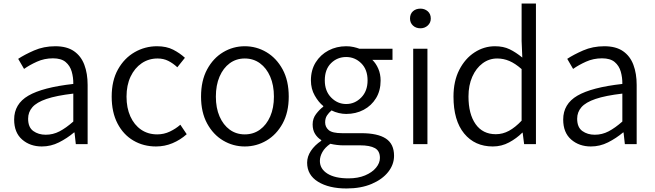

<svg xmlns="http://www.w3.org/2000/svg" viewBox="-20 -816 3707 1087"><path d="M216.8 13.2Q150.4 13.2 105.2 -26.1Q60.1 -65.4 60.1 -139.2Q60.1 -227.5 140.6 -274.4Q221.2 -321.3 395 -340.8Q395.5 -377.4 386 -410.6Q376.5 -443.8 351.6 -464.8Q326.7 -485.8 279.8 -485.8Q231.4 -485.8 189.2 -466.8Q147 -447.8 116.2 -425.8L83 -482.9Q118.2 -506.3 172.9 -530.3Q227.5 -554.2 293 -554.2Q358.4 -554.2 398.7 -526.4Q439 -498.5 457.5 -449.2Q476.1 -399.9 476.1 -335V0H409.2L401.9 -65.9H398.9Q359.9 -33.2 314 -10Q268.1 13.2 216.8 13.2ZM238.8 -53.2Q280.3 -53.2 316.9 -72.3Q353.5 -91.3 395 -127.9V-286.1Q299.3 -274.9 243.4 -255.9Q187.5 -236.8 163.3 -209Q139.2 -181.2 139.2 -144Q139.2 -95.2 168.5 -74.2Q197.8 -53.2 238.8 -53.2Z M863.3 13.2Q792 13.2 735.1 -20.3Q678.2 -53.7 645.3 -116.9Q612.3 -180.2 612.3 -269Q612.3 -359.4 647.9 -423.1Q683.6 -486.8 742.2 -520.5Q800.8 -554.2 869.1 -554.2Q922.4 -554.2 960.4 -534.7Q998.5 -515.1 1026.9 -488.8L983.9 -435.1Q960 -457.5 932.9 -471.2Q905.8 -484.9 872.1 -484.9Q821.8 -484.9 782 -457.8Q742.2 -430.7 719.2 -382.1Q696.3 -333.5 696.3 -269Q696.3 -205.1 718 -157Q739.7 -108.9 778.8 -82Q817.9 -55.2 870.1 -55.2Q908.2 -55.2 941.9 -71.3Q975.6 -87.4 1001 -109.9L1037.1 -56.2Q1001 -23.9 956.8 -5.4Q912.6 13.2 863.3 13.2Z M1365.7 13.2Q1299.8 13.2 1243.4 -20.3Q1187 -53.7 1152.6 -116.9Q1118.2 -180.2 1118.2 -269Q1118.2 -359.4 1152.6 -423.1Q1187 -486.8 1243.4 -520.5Q1299.8 -554.2 1365.7 -554.2Q1432.1 -554.2 1488.8 -520.5Q1545.4 -486.8 1580.1 -423.1Q1614.7 -359.4 1614.7 -269Q1614.7 -180.2 1580.1 -116.9Q1545.4 -53.7 1488.8 -20.3Q1432.1 13.2 1365.7 13.2ZM1365.7 -55.2Q1414.6 -55.2 1451.7 -82Q1488.8 -108.9 1509.8 -157Q1530.8 -205.1 1530.8 -269Q1530.8 -333.5 1509.8 -382.1Q1488.8 -430.7 1451.7 -457.8Q1414.6 -484.9 1365.7 -484.9Q1317.4 -484.9 1280.5 -457.8Q1243.7 -430.7 1222.9 -382.1Q1202.1 -333.5 1202.1 -269Q1202.1 -205.1 1222.9 -157Q1243.7 -108.9 1280.5 -82Q1317.4 -55.2 1365.7 -55.2Z M1941.9 251Q1842.3 251 1780.5 212.9Q1718.8 174.8 1718.8 105Q1718.8 70.3 1740.2 38.1Q1761.7 5.9 1798.8 -19V-22.9Q1777.8 -35.6 1763.9 -57.6Q1750 -79.6 1750 -111.8Q1750 -145.5 1769.8 -171.1Q1789.6 -196.8 1810.1 -211.9V-215.8Q1783.7 -236.8 1762 -274.9Q1740.2 -313 1740.2 -360.8Q1740.2 -419.4 1767.3 -462.9Q1794.4 -506.3 1839.8 -530.3Q1885.3 -554.2 1939.9 -554.2Q1962.4 -554.2 1981.7 -549.8Q2001 -545.4 2015.1 -540H2202.1V-477.1H2087.9Q2108.4 -457.5 2121.6 -427.2Q2134.8 -397 2134.8 -359.9Q2134.8 -302.7 2108.9 -260.3Q2083 -217.8 2038.8 -194.3Q1994.6 -170.9 1939.9 -170.9Q1919.9 -170.9 1897.9 -176Q1876 -181.2 1856.9 -190.9Q1841.8 -178.2 1831.3 -162.4Q1820.8 -146.5 1820.8 -123Q1820.8 -96.7 1841.1 -79.3Q1861.3 -62 1917 -62H2024.9Q2118.2 -62 2164.6 -31.5Q2210.9 -1 2210.9 65.9Q2210.9 115.2 2178 157.2Q2145 199.2 2084.5 225.1Q2023.9 251 1941.9 251ZM1939.9 -227.1Q1988.8 -227.1 2024.9 -263.7Q2061 -300.3 2061 -360.8Q2061 -422.4 2025.1 -457.8Q1989.3 -493.2 1939.9 -493.2Q1889.6 -493.2 1854.2 -458.3Q1818.8 -423.3 1818.8 -360.8Q1818.8 -300.3 1855 -263.7Q1891.1 -227.1 1939.9 -227.1ZM1953.1 193.8Q2006.8 193.8 2046.9 177Q2086.9 160.2 2108.9 133.5Q2130.9 106.9 2130.9 78.1Q2130.9 38.1 2102.3 22.5Q2073.7 6.8 2018.1 6.8H1918.9Q1906.2 6.8 1887.5 4.6Q1868.7 2.4 1850.1 -2Q1819.3 19.5 1805.2 44.9Q1791 70.3 1791 95.2Q1791 140.1 1833.7 167Q1876.5 193.8 1953.1 193.8Z M2319.3 0V-540H2399.9V0ZM2360.4 -655.8Q2334.5 -655.8 2317.9 -671.4Q2301.3 -687 2301.3 -710.9Q2301.3 -737.3 2317.9 -752.2Q2334.5 -767.1 2360.4 -767.1Q2384.3 -767.1 2401.6 -752.2Q2418.9 -737.3 2418.9 -710.9Q2418.9 -687 2401.6 -671.4Q2384.3 -655.8 2360.4 -655.8Z M2770 13.2Q2668 13.2 2607.7 -60.3Q2547.4 -133.8 2547.4 -269Q2547.4 -356.4 2580.1 -420.4Q2612.8 -484.4 2666.5 -519.3Q2720.2 -554.2 2782.2 -554.2Q2830.1 -554.2 2865.2 -537.1Q2900.4 -520 2937 -490.2L2933.1 -584V-795.9H3014.2V0H2947.3L2939 -64.9H2937Q2904.8 -32.7 2862.3 -9.8Q2819.8 13.2 2770 13.2ZM2787.1 -56.2Q2826.2 -56.2 2861.6 -75.4Q2897 -94.7 2933.1 -132.8V-424.8Q2896.5 -457 2863.5 -470.9Q2830.6 -484.9 2794.9 -484.9Q2749 -484.9 2712.2 -457.5Q2675.3 -430.2 2653.8 -381.6Q2632.3 -333 2632.3 -270Q2632.3 -170.4 2672.6 -113.3Q2712.9 -56.2 2787.1 -56.2Z M3325.2 13.2Q3258.8 13.2 3213.6 -26.1Q3168.5 -65.4 3168.5 -139.2Q3168.5 -227.5 3249 -274.4Q3329.6 -321.3 3503.4 -340.8Q3503.9 -377.4 3494.4 -410.6Q3484.9 -443.8 3460 -464.8Q3435.1 -485.8 3388.2 -485.8Q3339.8 -485.8 3297.6 -466.8Q3255.4 -447.8 3224.6 -425.8L3191.4 -482.9Q3226.6 -506.3 3281.2 -530.3Q3335.9 -554.2 3401.4 -554.2Q3466.8 -554.2 3507.1 -526.4Q3547.4 -498.5 3565.9 -449.2Q3584.5 -399.9 3584.5 -335V0H3517.6L3510.3 -65.9H3507.3Q3468.3 -33.2 3422.4 -10Q3376.5 13.2 3325.2 13.2ZM3347.2 -53.2Q3388.7 -53.2 3425.3 -72.3Q3461.9 -91.3 3503.4 -127.9V-286.1Q3407.7 -274.9 3351.8 -255.9Q3295.9 -236.8 3271.7 -209Q3247.6 -181.2 3247.6 -144Q3247.6 -95.2 3276.9 -74.2Q3306.2 -53.2 3347.2 -53.2Z"/></svg>

Font: `nÑOS CN Normal
Style: Regular
Weight: 350
Designer: Ryoko NISHIZUKA ?XZm?[P (kana & ideographs); Paul D. Hunt (Latin, Greek & Cyrillic); Wenlong ZHANG _ e??? (bopomofo); Sa
Foundry: Adobe Systems Incorporated
Version: Version 1.004 June 21, 2023